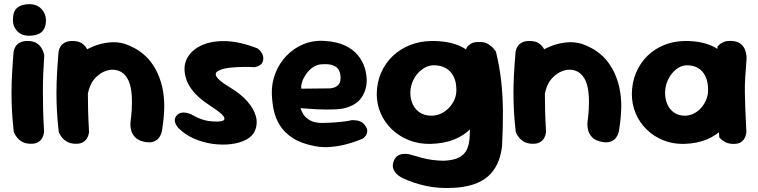

<svg xmlns="http://www.w3.org/2000/svg" viewBox="-20 -698 3676 931"><path d="M123.2 -1Q101.2 -2.5 86.6 -11Q72 -19.5 63 -30.9Q54 -42.2 50.4 -50.4Q46.8 -58.5 46.8 -58.5Q40.8 -112.5 38.2 -158Q35.8 -203.5 35.8 -246.9Q35.8 -290.2 38.4 -338.8Q41 -387.2 46 -447.5Q46 -447.5 48 -455.6Q50 -463.8 56.5 -474.1Q63 -484.5 77.8 -492.2Q92.5 -500 117 -499.2Q143.8 -498.5 159.1 -487.9Q174.5 -477.2 182.1 -463.6Q189.8 -450 192.1 -439.8Q194.5 -429.5 194.5 -429.5Q191.2 -380.8 189.6 -338Q188 -295.2 188 -252.5Q188 -209.8 189.2 -162.2Q190.5 -114.8 193.8 -57.5Q193.8 -57.5 192.1 -48.5Q190.5 -39.5 184 -27.8Q177.5 -16 163.2 -7.8Q149 0.5 123.2 -1ZM123 -524.8Q85.8 -524 64.1 -546.4Q42.5 -568.8 42.5 -600Q42.5 -643.2 63.8 -660.5Q85 -677.8 122.2 -677.8Q159.5 -677.8 181.1 -654.5Q202.8 -631.2 202.8 -600Q202.8 -579.8 196 -562.8Q189.2 -545.8 171.9 -535.6Q154.5 -525.5 123 -524.8Z M673.5 -11.8Q647 -19 633.9 -33.8Q620.8 -48.5 616.5 -64.4Q612.2 -80.2 612.4 -91.9Q612.5 -103.5 612.5 -103.5Q621.5 -167.2 619.4 -225.2Q617.2 -283.2 598 -317Q582.2 -344.5 557.5 -354.1Q532.8 -363.8 505.5 -357.8Q478.2 -351.8 454 -331.2Q428.5 -309.8 417 -280.4Q405.5 -251 402.4 -221.1Q399.2 -191.2 397.8 -168Q397.5 -142.5 397.2 -126.1Q397 -109.8 397.6 -98.2Q398.2 -86.8 397.5 -74.8Q397.5 -74.8 397.1 -68Q396.8 -61.2 392.9 -52Q389 -42.8 378 -35.4Q367 -28 344.8 -26.2Q326.8 -25.2 312.5 -35.1Q298.2 -45 290.1 -55Q282 -65 282 -65Q272.2 -79.5 270.8 -93.8Q269.2 -108 270.1 -128.1Q271 -148.2 268 -179.5Q263.5 -218 263.1 -245.4Q262.8 -272.8 266.5 -294.4Q270.2 -316 279.2 -336.2Q288.2 -356.5 304.2 -380Q326 -407 358.2 -431.1Q390.5 -455.2 428.9 -471.5Q467.2 -487.8 508 -492.1Q548.8 -496.5 586.8 -485Q610 -477 636.1 -462.6Q662.2 -448.2 687.4 -424.5Q712.5 -400.8 733 -364.9Q753.5 -329 766.2 -278.5Q777 -229 776.5 -180.5Q776 -132 766 -67Q766 -67 763.5 -55.9Q761 -44.8 752.1 -31.6Q743.2 -18.5 724.8 -11.2Q706.2 -4 673.5 -11.8ZM341.2 -1Q319.2 -2.5 304.6 -11Q290 -19.5 281 -30.9Q272 -42.2 268.4 -50.4Q264.8 -58.5 264.8 -58.5Q258.8 -112.5 256.2 -158Q253.8 -203.5 253.8 -246.9Q253.8 -290.2 256.4 -338.8Q259 -387.2 264 -447.5Q264 -447.5 266 -455.6Q268 -463.8 274.5 -474.1Q281 -484.5 295.8 -492.2Q310.5 -500 335 -499.2Q361.8 -498.5 377.1 -487.9Q392.5 -477.2 400.1 -463.6Q407.8 -450 410.1 -439.8Q412.5 -429.5 412.5 -429.5Q409.2 -380.8 407.6 -338Q406 -295.2 406 -252.5Q406 -209.8 407.2 -162.2Q408.5 -114.8 411.8 -57.5Q411.8 -57.5 410.1 -48.5Q408.5 -39.5 402 -27.8Q395.5 -16 381.2 -7.8Q367 0.5 341.2 -1Z M1012.5 -109.2Q1061.8 -106.2 1067.5 -118.6Q1073.2 -131 1041.8 -155.5Q1027.8 -166.5 1008.2 -179.1Q988.8 -191.8 967.9 -207.2Q947 -222.8 928.2 -242.2Q909.5 -261.8 895.5 -286.1Q881.5 -310.5 876.5 -341.5Q869 -386.2 891.2 -422.4Q913.5 -458.5 960.6 -479.5Q1007.8 -500.5 1075.5 -498.5Q1143.2 -496.5 1227 -464Q1227 -464 1232.4 -460.4Q1237.8 -456.8 1243.9 -449Q1250 -441.2 1254.1 -430.4Q1258.2 -419.5 1255.8 -405Q1253.2 -393.5 1246.4 -386.9Q1239.5 -380.2 1231.2 -377Q1223 -373.8 1216.9 -373Q1210.8 -372.2 1210.8 -372.2Q1210.8 -372.2 1204 -372.8Q1197.2 -373.2 1185.8 -373.4Q1174.2 -373.5 1159.1 -373.4Q1144 -373.2 1127.5 -372.4Q1111 -371.5 1094.1 -369.6Q1077.2 -367.8 1061.8 -363.8Q1043.2 -358.2 1033.8 -351.5Q1024.2 -344.8 1026.5 -334.2Q1028.8 -323.8 1045.5 -308.8Q1062.2 -293.8 1097.2 -272.8Q1147.2 -242.8 1178.8 -207.1Q1210.2 -171.5 1220.5 -134.9Q1230.8 -98.2 1215.8 -63.2Q1204.5 -37 1173.4 -20.6Q1142.2 -4.2 1099.8 0.9Q1057.2 6 1010.6 -0.5Q964 -7 920 -26.2Q876 -45.5 844 -78.5Q844 -78.5 839.8 -84Q835.5 -89.5 831.2 -98.2Q827 -107 827.5 -117.6Q828 -128.2 837.5 -138.8Q846.5 -148.5 858.1 -151Q869.8 -153.5 880.9 -151.5Q892 -149.5 899.2 -146.8Q906.5 -144 906.5 -144Q906.5 -144 914.9 -139.1Q923.2 -134.2 938.1 -127.4Q953 -120.5 972.2 -115.2Q991.5 -110 1012.5 -109.2Z M1507.5 10.8Q1441.5 -1.8 1400.4 -28.1Q1359.2 -54.5 1337.1 -90.1Q1315 -125.8 1306.9 -166.1Q1298.8 -206.5 1298 -246.5Q1297.2 -296.2 1315.4 -343Q1333.5 -389.8 1367.9 -426.4Q1402.2 -463 1450.2 -483.2Q1498.2 -503.5 1556.2 -499.5Q1615.2 -495.5 1654.1 -476.6Q1693 -457.8 1715.5 -430.1Q1738 -402.5 1747.8 -371.2Q1757.5 -340 1758.2 -311.2Q1758.8 -263.2 1733.1 -225.2Q1707.5 -187.2 1648 -172.8Q1632 -169 1610.4 -167.9Q1588.8 -166.8 1565.1 -166.8Q1541.5 -166.8 1518.8 -168Q1496 -169.2 1477.9 -170.6Q1459.8 -172 1448.6 -172.9Q1437.5 -173.8 1437.5 -173.8Q1441 -159.5 1451.8 -142.6Q1462.5 -125.8 1484.1 -114Q1505.8 -102.2 1541 -101.8Q1579.2 -102.5 1606.5 -104.6Q1633.8 -106.8 1651.2 -109.1Q1668.8 -111.5 1676.8 -113.4Q1684.8 -115.2 1684.8 -115.2Q1684.8 -115.2 1691.9 -115.4Q1699 -115.5 1710.2 -114Q1721.5 -112.5 1733 -106.1Q1744.5 -99.8 1752.5 -86.5Q1762 -72.2 1760.9 -61.1Q1759.8 -50 1754.6 -41.9Q1749.5 -33.8 1744.1 -29.8Q1738.8 -25.8 1738.8 -25.8Q1738.8 -25.8 1718 -17.4Q1697.2 -9 1663.4 0.4Q1629.5 9.8 1588.6 14Q1547.8 18.2 1507.5 10.8ZM1441 -268 1581 -269.5Q1581 -269.5 1586 -270.2Q1591 -271 1598.9 -273.2Q1606.8 -275.5 1614.2 -280.8Q1621.8 -286 1626.6 -295.2Q1631.5 -304.5 1631.5 -319Q1631.5 -342.5 1622.8 -358.4Q1614 -374.2 1594.1 -381.5Q1574.2 -388.8 1538.8 -386.2Q1515.8 -384.8 1497 -371.6Q1478.2 -358.5 1464.9 -339.5Q1451.5 -320.5 1445.1 -301Q1438.8 -281.5 1441 -268Z M2179.2 212.8Q2109.2 216.8 2047.2 203.8Q1985.2 190.8 1931 164.8Q1931 164.8 1922.1 159.9Q1913.2 155 1902.8 144.9Q1892.2 134.8 1887 120.1Q1881.8 105.5 1888.2 86Q1894.8 66.8 1907.1 58.2Q1919.5 49.8 1932.6 48.6Q1945.8 47.5 1955.1 48.8Q1964.5 50 1964.5 50Q1999.2 60.5 2026.4 67.6Q2053.5 74.8 2078.9 77.8Q2104.2 80.8 2131.8 81.5Q2178.8 79.5 2206.1 65.4Q2233.5 51.2 2245.4 23.6Q2257.2 -4 2257.8 -46Q2261.8 -114 2261.6 -166.9Q2261.5 -219.8 2258.1 -265.4Q2254.8 -311 2249.8 -357.1Q2244.8 -403.2 2238.2 -457Q2238.2 -457 2243.1 -466.5Q2248 -476 2261.8 -485.2Q2275.5 -494.5 2302.8 -494.5Q2330.2 -495.5 2348.6 -483.4Q2367 -471.2 2375.9 -459.4Q2384.8 -447.5 2384.8 -447.5Q2402.8 -373.5 2410.5 -302.5Q2418.2 -231.5 2418.6 -155.6Q2419 -79.8 2414.5 9.8Q2403.8 106.2 2346.8 156.8Q2289.8 207.2 2179.2 212.8ZM2066 -0.2Q2010.5 0.5 1963.5 -18Q1916.5 -36.5 1881 -70.1Q1845.5 -103.8 1826.1 -148Q1806.8 -192.2 1806.8 -242.2Q1807.5 -299 1828.2 -345.9Q1849 -392.8 1885 -426.9Q1921 -461 1969 -479.8Q2017 -498.5 2072.5 -499.2Q2156 -500 2213 -473.5Q2270 -447 2299.5 -391.5Q2329 -336 2329 -250Q2329 -200 2313 -155.5Q2297 -111 2264.9 -76.6Q2232.8 -42.2 2183.1 -22Q2133.5 -1.8 2066 -0.2ZM2071.8 -137Q2095.8 -137 2117.5 -146.9Q2139.2 -156.8 2156.1 -174.1Q2173 -191.5 2183 -213.8Q2193 -236 2193 -260.8Q2193 -302.5 2178.6 -329Q2164.2 -355.5 2140.1 -368.5Q2116 -381.5 2084.2 -381.5Q2060.8 -381.5 2039.9 -369.9Q2019 -358.2 2003.1 -339.1Q1987.2 -320 1978.5 -296.4Q1969.8 -272.8 1969.8 -248Q1969.8 -216.2 1982.1 -190.9Q1994.5 -165.5 2017.6 -151.2Q2040.8 -137 2071.8 -137Z M2889.5 -11.8Q2863 -19 2849.9 -33.8Q2836.8 -48.5 2832.5 -64.4Q2828.2 -80.2 2828.4 -91.9Q2828.5 -103.5 2828.5 -103.5Q2837.5 -167.2 2835.4 -225.2Q2833.2 -283.2 2814 -317Q2798.2 -344.5 2773.5 -354.1Q2748.8 -363.8 2721.5 -357.8Q2694.2 -351.8 2670 -331.2Q2644.5 -309.8 2633 -280.4Q2621.5 -251 2618.4 -221.1Q2615.2 -191.2 2613.8 -168Q2613.5 -142.5 2613.2 -126.1Q2613 -109.8 2613.6 -98.2Q2614.2 -86.8 2613.5 -74.8Q2613.5 -74.8 2613.1 -68Q2612.8 -61.2 2608.9 -52Q2605 -42.8 2594 -35.4Q2583 -28 2560.8 -26.2Q2542.8 -25.2 2528.5 -35.1Q2514.2 -45 2506.1 -55Q2498 -65 2498 -65Q2488.2 -79.5 2486.8 -93.8Q2485.2 -108 2486.1 -128.1Q2487 -148.2 2484 -179.5Q2479.5 -218 2479.1 -245.4Q2478.8 -272.8 2482.5 -294.4Q2486.2 -316 2495.2 -336.2Q2504.2 -356.5 2520.2 -380Q2542 -407 2574.2 -431.1Q2606.5 -455.2 2644.9 -471.5Q2683.2 -487.8 2724 -492.1Q2764.8 -496.5 2802.8 -485Q2826 -477 2852.1 -462.6Q2878.2 -448.2 2903.4 -424.5Q2928.5 -400.8 2949 -364.9Q2969.5 -329 2982.2 -278.5Q2993 -229 2992.5 -180.5Q2992 -132 2982 -67Q2982 -67 2979.5 -55.9Q2977 -44.8 2968.1 -31.6Q2959.2 -18.5 2940.8 -11.2Q2922.2 -4 2889.5 -11.8ZM2557.2 -1Q2535.2 -2.5 2520.6 -11Q2506 -19.5 2497 -30.9Q2488 -42.2 2484.4 -50.4Q2480.8 -58.5 2480.8 -58.5Q2474.8 -112.5 2472.2 -158Q2469.8 -203.5 2469.8 -246.9Q2469.8 -290.2 2472.4 -338.8Q2475 -387.2 2480 -447.5Q2480 -447.5 2482 -455.6Q2484 -463.8 2490.5 -474.1Q2497 -484.5 2511.8 -492.2Q2526.5 -500 2551 -499.2Q2577.8 -498.5 2593.1 -487.9Q2608.5 -477.2 2616.1 -463.6Q2623.8 -450 2626.1 -439.8Q2628.5 -429.5 2628.5 -429.5Q2625.2 -380.8 2623.6 -338Q2622 -295.2 2622 -252.5Q2622 -209.8 2623.2 -162.2Q2624.5 -114.8 2627.8 -57.5Q2627.8 -57.5 2626.1 -48.5Q2624.5 -39.5 2618 -27.8Q2611.5 -16 2597.2 -7.8Q2583 0.5 2557.2 -1Z M3294.5 -0.2Q3241 0.5 3195.5 -18Q3150 -36.5 3115.6 -70.1Q3081.2 -103.8 3062.5 -148Q3043.8 -192.2 3043.8 -242.2Q3044.5 -299 3064.5 -345.9Q3084.5 -392.8 3119.2 -426.9Q3154 -461 3200.4 -479.8Q3246.8 -498.5 3300.2 -499.2Q3381 -500 3436.1 -473.5Q3491.2 -447 3519.5 -391.5Q3547.8 -336 3547.8 -250Q3547.8 -200 3532.6 -155.5Q3517.5 -111 3486.6 -76.6Q3455.8 -42.2 3407.9 -22Q3360 -1.8 3294.5 -0.2ZM3300.2 -137Q3322.8 -137 3343.1 -146.9Q3363.5 -156.8 3379.1 -174.1Q3394.8 -191.5 3404.1 -213.8Q3413.5 -236 3413.5 -260.8Q3413.5 -302.5 3400.1 -329Q3386.8 -355.5 3364.2 -368.5Q3341.8 -381.5 3312 -381.5Q3290.2 -381.5 3270.6 -369.9Q3251 -358.2 3236.2 -339.1Q3221.5 -320 3213.2 -296.4Q3205 -272.8 3205 -248Q3205 -216.2 3216.6 -190.9Q3228.2 -165.5 3249.9 -151.2Q3271.5 -137 3300.2 -137ZM3538 -0.2Q3514 -0.2 3498.4 -8.1Q3482.8 -16 3475.4 -23.8Q3468 -31.5 3468 -31.5Q3461 -104.5 3455.9 -174.6Q3450.8 -244.8 3451.5 -318.4Q3452.2 -392 3459.2 -472.2Q3459.2 -472.2 3466.2 -479.8Q3473.2 -487.2 3489.1 -494.4Q3505 -501.5 3531 -499.2Q3558.5 -497 3573.1 -484.1Q3587.8 -471.2 3593.1 -455.4Q3598.5 -439.5 3599.4 -427.8Q3600.2 -416 3600.2 -416Q3596.2 -365 3593.8 -325.6Q3591.2 -286.2 3591.8 -248Q3592.2 -209.8 3594.2 -164.9Q3596.2 -120 3599.2 -58.2Q3599.2 -58.2 3598 -49.6Q3596.8 -41 3591.4 -29.6Q3586 -18.2 3573.4 -9.2Q3560.8 -0.2 3538 -0.2Z"/></svg>

Font: Sour Gummy Black
Style: Regular
Weight: 900
Version: Version 1.000